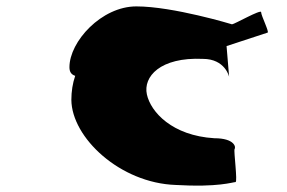

<svg xmlns="http://www.w3.org/2000/svg" viewBox="-20 -886 896 600"><path d="M197 -676C197 -661 203 -653 215 -649C207 -626 203 -600 203 -574C204 -456 355 -314 529 -308C661 -300 708 -317 716 -317C723 -317 710 -414 713 -420C718 -426 713 -454 650 -454C518 -462 451 -536 439 -591C427 -646 480 -708 614 -702C684 -702 696 -646 696 -646L688 -742L816 -784C823 -784 796 -837 796 -848C796 -858 712 -810 705 -810C705 -810 521 -866 406 -866C297 -866 197 -756 197 -676Z"/></svg>

Font: Ampere
Style: SuExt
Weight: 400
Version: Version 1